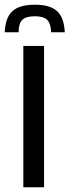

<svg xmlns="http://www.w3.org/2000/svg" viewBox="-48 -795 295 815"><path d="M51 0V-600H139V0ZM-28 -658H31Q31 -695 46.5 -710.5Q62 -726 100 -726Q137 -726 152.5 -710.5Q168 -695 169 -658H227Q224 -721 194 -748Q164 -775 100 -775Q35 -775 5 -748Q-25 -721 -28 -658Z"/></svg>

Font: Big Shoulders Text Medium
Style: Regular
Weight: 500
Designer: Patric King
Foundry: XO Type Co
Version: Version 1.000; ttfautohint (v1.8.2)